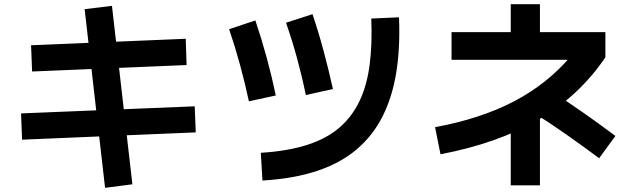

<svg xmlns="http://www.w3.org/2000/svg" viewBox="-20 -825 3040 921"><path d="M871 -639 875 -513 134 -482 129 -608ZM914 -315 919 -190 86 -155 81 -281ZM615 59 484 76 386 -781 517 -797Z M1239 41 1231 -92Q1359 -100 1452 -129.5Q1545 -159 1606.5 -211.5Q1668 -264 1704 -339Q1740 -414 1753 -513.5Q1766 -613 1761 -736L1894 -742Q1900 -597 1881 -478.5Q1862 -360 1815.5 -267.5Q1769 -175 1691.5 -109Q1614 -43 1502 -5.5Q1390 32 1239 41ZM1174 -339Q1155 -427 1131.5 -513.5Q1108 -600 1079 -685L1205 -727Q1235 -638 1259.5 -548Q1284 -458 1303 -367ZM1447 -369Q1429 -457 1405.5 -543.5Q1382 -630 1352 -716L1479 -757Q1509 -668 1533 -578Q1557 -488 1577 -398Z M2932 -173 2854 -66Q2779 -122 2703.5 -175Q2628 -228 2550 -278L2628 -385Q2706 -335 2781.5 -282Q2857 -229 2932 -173ZM2570 -619H2430V-805H2570ZM2570 64H2430V-276H2570ZM2884 -550Q2758 -364 2562.5 -250.5Q2367 -137 2093 -85L2067 -215Q2285 -255 2445 -338.5Q2605 -422 2717 -554L2744 -538H2146V-671H2884Z"/></svg>

Font: Murecho Thin SemiBold
Style: Regular
Weight: 600
Version: Version 1.010